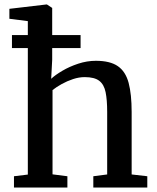

<svg xmlns="http://www.w3.org/2000/svg" viewBox="-20 -839 702 859"><path d="M104.5 -58V-744.5L22 -755V-799.5L187.5 -819H190L213.5 -803.5V-571.5L209 -486.5Q227 -503.5 258.8 -522.2Q290.5 -541 329.8 -554Q369 -567 409 -567Q472.5 -567 507.2 -543Q542 -519 555.5 -468.2Q569 -417.5 569 -338V-58.5L639 -50.5V0H397.5V-50.5L459.5 -58.5V-338.5Q459.5 -392 452.5 -426.5Q445.5 -461 424 -477.5Q402.5 -494 359 -494Q333.5 -494 307 -485.2Q280.5 -476.5 256.5 -463.2Q232.5 -450 215 -436V-59L281.5 -50.5V0H42.5V-50.5ZM33.5 -682H340.5V-624H33.5Z"/></svg>

Font: Merriweather 20pt Medium
Style: Regular
Weight: 500
Version: Version 2.100